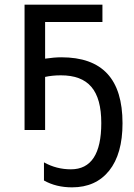

<svg xmlns="http://www.w3.org/2000/svg" viewBox="-20 -556 573 821"><path d="M288.1 245.1C356 245.1 408.7 221.2 446.8 173.8C484.9 126 503.9 58.6 503.9 -28.8C503.9 -218.3 417.5 -311 242.2 -311C222.7 -311 199.7 -309.1 172.9 -305.2V-461.9H418V-536.1H85V0H172.9V-227.1C192.4 -231.4 214.8 -233.9 240.2 -233.9C357.9 -233.9 413.1 -169.9 413.1 -29.8C413.1 102.1 369.6 168 283.2 168C242.2 168 203.6 158.2 168 138.2V215.8C202.6 235.4 242.7 245.1 288.1 245.1Z"/></svg>

Font: Noto Reveo Sans
Style: Regular
Weight: 400
Designer: Monotype Design team
Foundry: Monotype Imaging Inc.
Version: Version 1.04